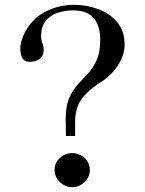

<svg xmlns="http://www.w3.org/2000/svg" viewBox="-20 -767 600 795"><path d="M352 -63Q352 -34 330 -13Q308 8 279 8Q250 8 228 -13Q206 -34 206 -63Q206 -93 228 -113Q250 -133 279 -133Q308 -133 330 -113Q352 -93 352 -63ZM496 -581Q496 -545 476.5 -510Q457 -475 430 -452Q420 -442 408 -434Q396 -426 384 -418Q338 -387 314.5 -352Q291 -317 291 -259V-204H253Q253 -221 252.5 -238.5Q252 -256 252 -274Q252 -328 266.5 -361Q281 -394 302.5 -417.5Q324 -441 345 -463.5Q366 -486 380.5 -518.5Q395 -551 395 -603Q395 -659 368.5 -691.5Q342 -724 283 -724Q248 -724 217.5 -713.5Q187 -703 168.5 -679.5Q150 -656 150 -616Q150 -602 155.5 -588.5Q161 -575 161 -561Q161 -536 144.5 -523.5Q128 -511 105 -511Q80 -511 72 -527.5Q64 -544 64 -566Q64 -583 70 -601.5Q76 -620 84 -635Q115 -692 169.5 -719.5Q224 -747 287 -747Q338 -747 386 -729.5Q434 -712 465 -675.5Q496 -639 496 -581Z"/></svg>

Font: Kaisei HarunoUmi
Style: Regular
Weight: 400
Designer: Font-Kai, 金井和夫
Foundry: KAZUO KANAI
Version: Version 5.003